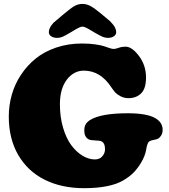

<svg xmlns="http://www.w3.org/2000/svg" viewBox="-20 -942 861 981"><path d="M340.8 -776.4Q309.6 -757.8 297.4 -753.2Q285.2 -748.5 271.5 -748.5Q253.4 -748.5 241.5 -756.6Q229.5 -764.6 229.5 -777.8Q229.5 -799.8 252.9 -825.2L298.8 -864.3Q338.4 -897.9 358.2 -909.9Q377.9 -921.9 401.4 -921.9Q422.9 -921.9 442.9 -910.9Q462.9 -899.9 494.1 -874L542 -834Q552.7 -822.3 558.1 -815.9Q563.5 -809.6 568.6 -799.1Q573.7 -788.6 573.7 -777.8Q573.7 -764.6 561.8 -756.6Q549.8 -748.5 531.7 -748.5Q518.1 -748.5 505.6 -753.4Q493.2 -758.3 461.9 -776.4Q457 -779.3 447.8 -784.9Q438.5 -790.5 434.1 -793Q429.7 -795.4 423.3 -798.8Q417 -802.2 411.9 -804Q406.7 -805.7 401.4 -806.2Q396 -805.7 390.9 -804Q385.7 -802.2 379.4 -798.8Q373 -795.4 368.7 -793Q364.3 -790.5 355 -784.9Q345.7 -779.3 340.8 -776.4ZM409.2 19.5Q294.9 19.5 208.3 -23.7Q121.6 -66.9 73.2 -150.1Q24.9 -233.4 24.9 -346.7Q24.9 -403.8 40.3 -458Q55.7 -512.2 86.9 -559.6Q118.2 -606.9 162.1 -642.6Q206.1 -678.2 267.1 -699Q328.1 -719.7 398.9 -719.7Q436.5 -719.7 466.8 -715.3Q497.1 -710.9 512 -705.8Q526.9 -700.7 540 -696.3Q553.2 -691.9 560.5 -691.9Q570.8 -691.9 586.7 -697.8Q602.5 -703.6 621.1 -703.6Q654.3 -703.6 690.2 -655.8Q726.1 -607.9 726.1 -546.4Q726.1 -489.7 701.2 -465.1Q676.3 -440.4 636.2 -440.4Q614.3 -440.4 595.9 -450.2Q577.6 -460 568.8 -469.7Q560.1 -479.5 549.8 -494.6Q493.7 -581.1 408.7 -581.1Q356.4 -581.1 321.3 -534.7Q286.1 -488.3 286.1 -409.2Q286.1 -344.2 302.2 -289.6Q318.4 -234.9 344.2 -200.2Q370.1 -165.5 401.6 -146.5Q433.1 -127.4 464.8 -127.4Q488.8 -127.4 502.7 -143.3Q516.6 -159.2 516.6 -179.7Q516.6 -213.4 495.6 -221.2Q489.3 -223.6 466.1 -224.4Q442.9 -225.1 433.1 -230Q410.6 -242.2 410.6 -274.4Q410.6 -294.4 417.7 -306.6Q424.8 -318.8 439.9 -328.6Q495.1 -363.3 633.3 -363.3Q729 -363.3 772.5 -338.9Q811 -316.9 811 -278.8Q811 -262.7 804.2 -251Q797.4 -239.3 788.6 -233.9Q781.7 -230 765.9 -227.3Q750 -224.6 742.7 -219.7Q732.4 -212.4 727.1 -178.7Q721.7 -144 698.2 -106.4Q681.2 -79.1 661.1 -58.8Q641.1 -38.6 608.4 -19.5Q575.7 -0.5 525.4 9.5Q475.1 19.5 409.2 19.5Z"/></svg>

Font: Cooper* Black
Style: Regular
Weight: 900
Designer: Owen Earl
Foundry: indestructible type*
Version: Version 0.001